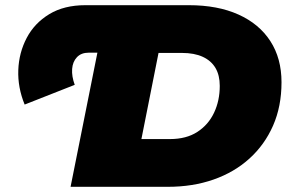

<svg xmlns="http://www.w3.org/2000/svg" viewBox="-20 -720 1116 740"><path d="M75 -317Q48 -383 50.5 -450Q53 -517 83 -574Q113 -631 170 -665.5Q227 -700 309 -700H397L361 -517H322Q293 -517 276.5 -499.5Q260 -482 258 -454Q256 -426 268 -393ZM252 0 392 -700H708Q819 -700 899 -664Q979 -628 1022 -561.5Q1065 -495 1065 -403Q1065 -310 1032.5 -236Q1000 -162 941.5 -109Q883 -56 803 -28Q723 0 627 0ZM525 -184H635Q698 -184 740.5 -211.5Q783 -239 805 -285.5Q827 -332 827 -389Q827 -430 810.5 -458Q794 -486 761.5 -501Q729 -516 681 -516H591Z"/></svg>

Font: Montserrat Thin Black
Style: Italic
Weight: 900
Italic angle: -11.3°
Version: Version 9.000